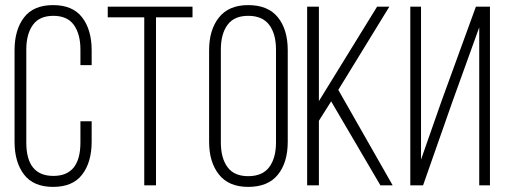

<svg xmlns="http://www.w3.org/2000/svg" viewBox="-20 -726 1978 752"><path d="M339 -529V-471H295V-532Q295 -592 269.5 -628Q244 -664 189 -664Q134 -664 108.5 -628Q83 -592 83 -532V-168Q83 -37 189 -37Q295 -37 295 -168V-251H339V-171Q339 -91 302 -42.5Q265 6 188 6Q111 6 74 -42.5Q37 -91 37 -171V-529Q37 -609 74 -657.5Q111 -706 188 -706Q265 -706 302 -657.5Q339 -609 339 -529Z M591 0H545V-658H402V-700H734V-658H591Z M799 -171V-529Q799 -609 837.5 -657.5Q876 -706 952 -706Q1030 -706 1068.5 -658Q1107 -610 1107 -529V-171Q1107 -90 1068.5 -42Q1030 6 952 6Q876 6 837.5 -42.5Q799 -91 799 -171ZM845 -532V-168Q845 -107 871 -71.5Q897 -36 952 -36Q1008 -36 1034.5 -71.5Q1061 -107 1061 -168V-532Q1061 -593 1034.5 -628.5Q1008 -664 952 -664Q897 -664 871 -628.5Q845 -593 845 -532Z M1470 0 1277 -329 1229 -253V0H1183V-700H1229V-330L1457 -700H1505L1305 -374L1518 0Z M1857 -619 1751 -325 1637 0H1587V-700H1629V-101L1710 -332L1844 -700H1899V0H1857Z"/></svg>

Font: Bebas Neue Book
Style: Regular
Weight: 400
Designer: Ryoichi Tsunekawa
Foundry: Ryoichi Tsunekawa
Version: Version 001.003